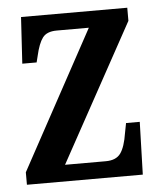

<svg xmlns="http://www.w3.org/2000/svg" viewBox="-44 -575 511 614"><g transform="rotate(-5 211.5 -268.0)"><path d="M18 0V-40L259 -483H156Q124 -483 110.5 -465Q97 -447 88 -407L83 -387H37L46 -536H387V-494L145 -53H276Q309 -53 323.5 -73Q338 -93 345 -138L351 -169H395L390 0Z"/></g></svg>

Font: Noto Serif Thai ExtraCondensed SemiBold
Style: Regular
Weight: 600
Width: 2
Designer: Monotype Design Team
Foundry: Monotype Imaging Inc.
Version: Version 2.001; ttfautohint (v1.8.4.7-5d5b)